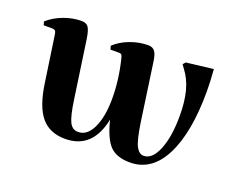

<svg xmlns="http://www.w3.org/2000/svg" viewBox="-67 -443 691 562"><g transform="rotate(20 278.5 -161.5)"><path d="M64 -124 43 -268Q42 -276 39 -279Q36 -282 30 -282H3L0 -293Q20 -311 48 -321.5Q76 -332 103 -332Q118 -332 124.5 -323Q131 -314 135 -288L161 -108Q168 -59 177 -41Q186 -23 204 -23Q232 -23 248.5 -57.5Q265 -92 265 -149Q265 -207 250 -268Q248 -276 246 -279Q244 -282 237 -282H211L208 -293Q227 -311 255 -321.5Q283 -332 311 -332Q325 -332 332 -322.5Q339 -313 342 -288L367 -113Q375 -59 384.5 -41Q394 -23 408 -23Q435 -23 451.5 -63.5Q468 -104 468 -169Q468 -213 459.5 -245.5Q451 -278 432 -303L424 -314L431 -322L515 -332Q518 -293 518 -263Q518 -135 481.5 -63Q445 9 377 9Q336 9 315 -12Q294 -33 280 -89Q260 9 175 9Q127 9 100.5 -22.5Q74 -54 64 -124Z"/></g></svg>

Font: Katibeh
Style: Regular
Weight: 400
Designer: Arabic design by Kourosh Beigpour, Latin design by Eduardo Tunni, engineering by Lasse Fister
Version: Version 1.000